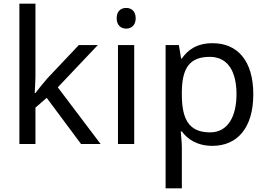

<svg xmlns="http://www.w3.org/2000/svg" viewBox="-20 -780 1447 1040"><path d="M172 -363V-760H85V0H172V-197L233 -250L419 0H525L293 -307L510 -536H407L236 -355C218 -335 184 -292 172 -276H168C169 -301 172 -342 172 -363Z M664 -737C635 -737 612 -720 612 -681C612 -643 635 -625 664 -625C691 -625 715 -643 715 -681C715 -720 691 -737 664 -737ZM707 -536H619V0H707Z M1132 -546C1045 -546 997 -509 965 -463H961L949 -536H877V240H965V20C965 -5 961 -45 959 -68H965C996 -26 1048 10 1131 10C1264 10 1352 -86 1352 -269C1352 -454 1264 -546 1132 -546ZM1116 -472C1215 -472 1261 -392 1261 -270C1261 -150 1215 -63 1118 -63C1001 -63 965 -137 965 -269V-286C967 -411 1007 -472 1116 -472Z"/></svg>

Font: Noto Sans Tifinagh Agraw Imazighen
Style: Regular
Weight: 400
Designer: JamraPatel
Foundry: JamraPatel LLC
Version: Version 2.006